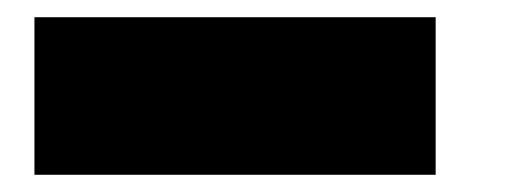

<svg xmlns="http://www.w3.org/2000/svg" viewBox="-20 -453 616 223"><path d="M486 -433V-250H20V-433Z"/></svg>

Font: Poppins Black A&M
Style: Regular
Weight: 900
Designer: Ninad Kale (Devanagari), Jonny Pinhorn (Latin)
Foundry: Indian Type Foundry
Version: 4.004